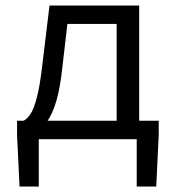

<svg xmlns="http://www.w3.org/2000/svg" viewBox="-20 -506 640 698"><path d="M206 -255Q198 -183 184.5 -138Q171 -93 153 -67H404V-419H225ZM51 172 42 -15V-67H66Q80 -75 91.5 -92.5Q103 -110 114 -151.5Q125 -193 134 -271L160 -486H486V-67H557V-15L548 172H477V0H121V172Z"/></svg>

Font: SauceCodePro NFM
Style: Regular
Weight: 400
Monospace: yes
Designer: Paul D. Hunt, Teo Tuominen
Foundry: Adobe
Version: Version 2.042;hotconv 1.1.0;makeotfexe 2.6.0;Nerd Fonts 3.3.